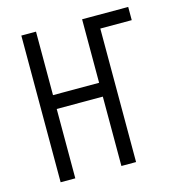

<svg xmlns="http://www.w3.org/2000/svg" viewBox="-105 -792 825 885"><g transform="rotate(-15 308.0 -350.0)"><path d="M403 -637V-700H586V-637ZM76 0V-700H146V-397H366V-700H436V0H366V-331H146V0Z"/></g></svg>

Font: Overpass Mono Light
Style: Regular
Weight: 300
Monospace: yes
Designer: Delve Withrington, Dave Bailey
Foundry: Delve Fonts LLC
Version: Version 4.000